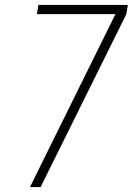

<svg xmlns="http://www.w3.org/2000/svg" viewBox="-20 -755 540 775"><path d="M101 0 446 -698H129L135 -735H496L490 -698L144 0Z"/></svg>

Font: Iosevka Curly XLtObl
Style: Regular
Weight: 200
Italic angle: -9°
Monospace: yes
Designer: Belleve Invis
Foundry: Belleve Invis
Version: Version 11.1.0; ttfautohint (v1.8.3)